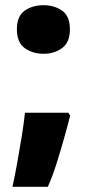

<svg xmlns="http://www.w3.org/2000/svg" viewBox="-20 -580 337 739"><path d="M45 -467Q45 -518 75 -539Q105 -560 148 -560Q189 -560 219 -539Q249 -518 249 -467Q249 -417 219 -395Q189 -373 148 -373Q105 -373 75 -395Q45 -417 45 -467ZM250 -135Q241 -99 227 -49Q213 1 197 51.5Q181 102 164 139H28Q38 93 47 42.5Q56 -8 64 -57Q72 -106 76 -146H243Z"/></svg>

Font: Noto Sans Thaana Black
Style: Regular
Weight: 900
Designer: David Williams
Foundry: Google Inc.
Version: Version 3.001; ttfautohint (v1.8.4.7-5d5b)